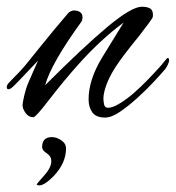

<svg xmlns="http://www.w3.org/2000/svg" viewBox="-57 -347 522 570"><path d="M255 2Q228 2 217 -13.5Q206 -29 206 -52Q206 -110 246 -176L310 -280Q242 -230 175 -155Q157 -135 134.5 -108Q112 -81 85 -46Q49 1 42 1Q28 1 19 -11.5Q10 -24 10 -34Q10 -42 15 -63.5Q20 -85 27 -101Q34 -118 41.5 -134.5Q49 -151 56 -167L-4 -104Q-6 -102 -16 -92Q-26 -82 -32 -82Q-37 -82 -37 -89Q-37 -91 -35.5 -94.5Q-34 -98 -29 -103Q-14 -118 2 -135Q18 -152 35 -174Q44 -185 62 -207.5Q80 -230 101.5 -256Q123 -282 142 -304Q147 -311 153 -313.5Q159 -316 161 -316Q188 -316 188 -295Q188 -289 185 -283Q95 -159 77 -94Q193 -210 263.5 -268.5Q334 -327 364 -327Q380 -327 388.5 -322Q397 -317 397 -303Q397 -298 396 -295Q393 -288 355 -239Q332 -211 314.5 -188Q297 -165 286 -148Q268 -120 259 -95.5Q250 -71 250 -54Q250 -47 252 -37Q254 -27 264 -27Q287 -27 336 -67Q359 -87 379 -107.5Q399 -128 417 -148Q421 -152 430 -163.5Q439 -175 441 -175Q445 -175 445 -167Q445 -163 440.5 -153.5Q436 -144 431 -139Q420 -126 398.5 -103Q377 -80 350.5 -56Q324 -32 299 -15Q274 2 255 2ZM56 203Q52 202 52 200Q52 199 75 173Q98 147 95 127Q94 116 81 107.5Q68 99 68 90Q68 60 97 60Q111 60 125 69.5Q139 79 139 94Q139 136 104 174Q72 207 56 203Z"/></svg>

Font: Alex Brush
Style: Regular
Weight: 400
Designer: Robert E. Leuschke
Foundry: Robert E. Leuschke
Version: Version 1.111; ttfautohint (v1.8.4.7-5d5b)